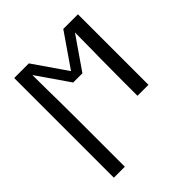

<svg xmlns="http://www.w3.org/2000/svg" viewBox="-200 -653 1001 1001"><g transform="rotate(-45 300.0 -152.5)"><path d="M65 215V-520H173L300 -336L427 -520H535V0H454V-104Q454 -150 454.5 -195.5Q455 -241 455 -286L456 -338Q456 -369 456.5 -400.5Q457 -432 457 -464L334 -286H266L143 -464Q143 -432 143.5 -400.5Q144 -369 144 -338L145 -286Q145 -241 145.5 -195.5Q146 -150 146 -104V215Z"/></g></svg>

Font: Iosevka Extended
Style: Regular
Weight: 400
Width: 7
Monospace: yes
Designer: Belleve Invis
Foundry: Belleve Invis
Version: Version 32.5.0; ttfautohint (v1.8.4)